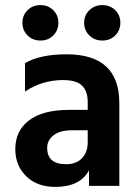

<svg xmlns="http://www.w3.org/2000/svg" viewBox="-20 -729 547 753"><path d="M381 -570Q351 -570 330.5 -590Q310 -610 310 -640Q310 -669 330.5 -689Q351 -709 381 -709Q412 -709 432 -689Q452 -669 452 -640Q452 -610 432 -590Q412 -570 381 -570ZM139 -570Q108 -570 88 -590Q68 -610 68 -640Q68 -669 88 -689Q108 -709 139 -709Q169 -709 189 -689Q209 -669 209 -640Q209 -610 189 -590Q169 -570 139 -570ZM324 -218H262Q215 -218 190 -198.5Q165 -179 165 -149Q165 -85 239 -85Q279 -85 301.5 -108.5Q324 -132 324 -170ZM78 -370V-481Q135 -516 242 -516Q448 -516 448 -324V0H329V-61Q294 4 197 4Q125 4 82.5 -38Q40 -80 40 -144Q40 -216 94 -257Q148 -298 250 -298H324V-329Q324 -371 302 -393Q280 -415 227 -415Q146 -415 78 -370Z"/></svg>

Font: Hind Semibold
Style: Regular
Weight: 600
Designer: Manushi Parikh, Satya Rajpurohit
Foundry: Indian Type Foundry
Version: Version 1.201;PS 1.0;hotconv 1.0.78;makeotf.lib2.5.61930; tt